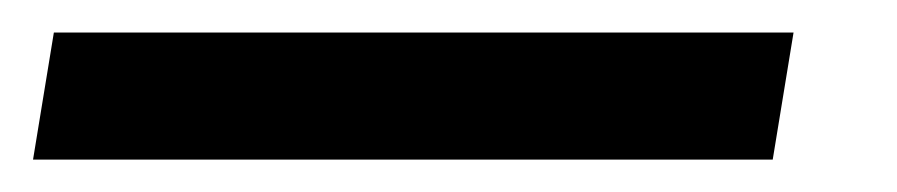

<svg xmlns="http://www.w3.org/2000/svg" viewBox="-80 -20 551 118"><path d="M407.7 0H-46.9L-59.7 78.1H394.9Z"/></svg>

Font: TID UI
Style: Italic
Weight: 400
Italic angle: -9.39999°
Designer: The TID Project Authors
Foundry: Bakken & Bæck
Version: Version 1.001;hotconv 1.0.109;makeotfexe 2.5.65596